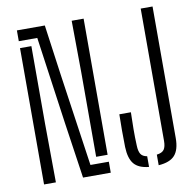

<svg xmlns="http://www.w3.org/2000/svg" viewBox="-87 -889 998 982"><g transform="rotate(-10 412.0 -397.5)"><path d="M266.5 0 223.5 -293 160 -744H64V-800H209L245.5 -537L315 -57H410.5V0ZM351 -93V-531L348.5 -800H410.5V-93ZM64 0V-708H123V-304L125.5 0ZM658.5 5V-50Q686.5 -53.5 696.8 -68.2Q707 -83 707 -113V-800H768.5V-116.5Q768.5 -56.5 743 -27.8Q717.5 1 658.5 5ZM608.5 5Q555 0 531.2 -28.5Q507.5 -57 505.5 -116.5Q504.5 -163.5 504.5 -201.5Q504.5 -239.5 505.5 -286.5H565.5Q564 -242 563.8 -199.5Q563.5 -157 565.5 -113Q566.5 -83.5 575.8 -69Q585 -54.5 608.5 -50.5Z"/></g></svg>

Font: Big Shoulders Stencil Text Light
Style: Regular
Weight: 300
Designer: Patric King
Foundry: XO Type Co
Version: Version 1.000